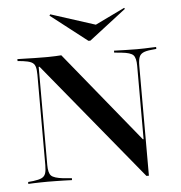

<svg xmlns="http://www.w3.org/2000/svg" viewBox="-54 -812 825 875"><g transform="rotate(-5 358.5 -375.0)"><path d="M580.6 10.5 138.7 -527.4H134.7V-201.6H125.8V-492.7Q125.8 -517.7 121 -531Q116.1 -544.4 103.2 -550.4Q90.3 -556.5 65.3 -559.7L41.1 -562.1V-571Q56.5 -571 76.2 -570.2Q96 -569.4 119.4 -569Q142.7 -568.5 169.4 -568.5H180.6Q199.2 -568.5 214.5 -569.4Q229.8 -570.2 241.9 -571L579 -157.3H582.3V-492.7Q582.3 -529 570.2 -541.9Q558.1 -554.8 516.1 -558.9L483.1 -562.1V-571Q505.6 -570.2 534.7 -569.4Q563.7 -568.5 587.1 -568.5Q604.8 -568.5 621 -569Q637.1 -569.4 651.2 -570.2Q665.3 -571 675.8 -571V-562.1L652.4 -559.7Q627.4 -557.3 614.5 -550.8Q601.6 -544.4 596.8 -531Q591.9 -517.7 591.9 -492.7V10.5ZM134.7 -78.2Q134.7 -41.9 147.2 -29.4Q159.7 -16.9 201.6 -12.1L241.1 -8.9V0Q225 -0.8 205.6 -1.2Q186.3 -1.6 166.9 -2Q147.6 -2.4 130.6 -2.4Q112.9 -2.4 96.4 -2Q79.8 -1.6 66.1 -1.2Q52.4 -0.8 41.1 0V-8.9L65.3 -11.3Q90.3 -14.5 103.2 -20.6Q116.1 -26.6 121 -39.9Q125.8 -53.2 125.8 -78.2V-201.6H134.7ZM546 -761.3 549.2 -756.5 379.8 -625.8H371L204 -755.6L208.1 -761.3L431.5 -689.5L379 -680.6Z"/></g></svg>

Font: Playfair 144pt SemiExpanded SemiBold
Style: Regular
Weight: 600
Width: 6
Designer: Claus Eggers Sørensen
Foundry: Claus Eggers Sørensen
Version: Version 2.203